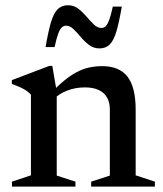

<svg xmlns="http://www.w3.org/2000/svg" viewBox="-20 -694 605 714"><path d="M191 -353V-41L260.5 -18.5V0H24.5V-18.5L95 -42V-342Q86 -352.5 70.5 -361.5Q55 -370.5 24 -382V-396L163.5 -449H174.5ZM319 -18.5 388.5 -41V-286.5Q388.5 -313 378.2 -331.2Q368 -349.5 347.2 -359.2Q326.5 -369 296 -369Q259.5 -369 228.2 -356.5Q197 -344 182.5 -326.5L164.5 -343Q193.5 -373.5 218.5 -394Q243.5 -414.5 266 -426.2Q288.5 -438 311.8 -443Q335 -448 360.5 -448Q423.5 -448 454 -409Q484.5 -370 484.5 -286V-42L556 -18.5V0H319ZM433 -669.5Q423 -611.5 413 -577.5Q403 -543.5 388.2 -528.8Q373.5 -514 350 -514Q328 -514 311.2 -526.8Q294.5 -539.5 280.5 -556.2Q266.5 -573 253.2 -585.8Q240 -598.5 225.5 -598.5Q217 -598.5 210 -592.2Q203 -586 196.5 -568.8Q190 -551.5 183 -519H149.5Q159.5 -577 169.5 -611Q179.5 -645 194.5 -659.8Q209.5 -674.5 232.5 -674.5Q254.5 -674.5 271 -661.8Q287.5 -649 301.8 -632.2Q316 -615.5 329.2 -602.8Q342.5 -590 357 -590Q366 -590 372.8 -596.2Q379.5 -602.5 386 -619.8Q392.5 -637 399.5 -669.5Z"/></svg>

Font: Newsreader 24pt Medium
Style: Regular
Weight: 500
Designer: Hugues Gentile
Foundry: Production Type
Version: Version 1.003